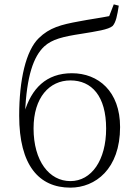

<svg xmlns="http://www.w3.org/2000/svg" viewBox="-20 -847 623 881"><path d="M303 14C417 14 531 -71 531 -264C531 -428 431 -511 310 -511C192 -511 124 -441 91 -329L95 -327C102 -499 134 -588 183 -634C219 -667 269 -679 354 -692C421 -703 478 -711 497 -728C512 -745 518 -776 525 -821L502 -827L481 -773C441 -765 389 -758 343 -749C260 -734 207 -720 158 -672C99 -615 68 -481 68 -316C68 -88 159 14 303 14ZM303 -16C206 -16 134 -108 134 -258C134 -400 207 -478 303 -478C401 -478 467 -406 467 -257C467 -112 400 -16 303 -16Z"/></svg>

Font: Source Han Serif CN VF
Style: Regular
Weight: 250
Designer: Ryoko NISHIZUKA 西塚涼子 (kana & ideographs); Frank Grießhammer (Latin, Greek & Cyrillic); Wenlong ZHANG 张文龙 (bopomofo); San
Foundry: Adobe
Version: Version 2.002;hotconv 1.1.0;makeotfexe 2.6.0